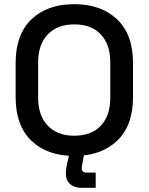

<svg xmlns="http://www.w3.org/2000/svg" viewBox="-20 -734 713 921"><path d="M336 14Q207 14 131 -58.5Q55 -131 55 -268V-432Q55 -569 131 -641.5Q207 -714 336 -714Q465 -714 541.5 -641.5Q618 -569 618 -432V-268Q618 -131 541.5 -58.5Q465 14 336 14ZM336 -83Q419 -83 464 -131.5Q509 -180 509 -264V-436Q509 -520 464 -568.5Q419 -617 336 -617Q255 -617 209 -568.5Q163 -520 163 -436V-264Q163 -180 209 -131.5Q255 -83 336 -83ZM370 167Q337 167 316.5 149Q296 131 296 100Q296 85 298.5 69Q301 53 305 37L318 -17H388L376 45Q375 53 373.5 59.5Q372 66 372 73Q372 94 395 94H439V167Z"/></svg>

Font: Space Grotesk Light Medium
Style: Regular
Weight: 500
Version: Version 2.000